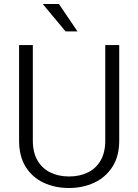

<svg xmlns="http://www.w3.org/2000/svg" viewBox="-20 -938 695 968"><path d="M581.1 -710.9V-229.5Q581.1 -149.9 546.6 -96.7Q512.2 -43.5 454.8 -16.8Q397.5 9.8 328.1 9.8Q256.8 9.8 200 -16.8Q143.1 -43.5 109.6 -96.7Q76.2 -149.9 76.2 -229.5V-710.9H145.5V-229.5Q145.5 -169.4 168.9 -129.2Q192.4 -88.9 233.6 -68.6Q274.9 -48.3 328.1 -48.3Q381.8 -48.3 423.1 -68.6Q464.4 -88.9 487.5 -129.2Q510.7 -169.4 510.7 -229.5V-710.9ZM370.6 -779.8H310.5L195.3 -918H276.9Z"/></svg>

Font: Heebo Light
Style: Regular
Weight: 300
Designer: Oded Ezer
Foundry: Ezer Type House
Version: Version 3.100